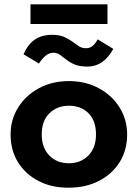

<svg xmlns="http://www.w3.org/2000/svg" viewBox="-20 -857 640 888"><path d="M299 11Q221 12 160 -19Q99 -50 64 -105.5Q29 -161 29 -235Q29 -304 64 -360Q99 -416 160 -449Q221 -482 299 -482Q376 -482 437 -449Q498 -416 533 -360Q568 -304 568 -235Q568 -162 533 -106.5Q498 -51 437 -20Q376 11 299 11ZM299 -102Q354 -102 389 -138Q424 -174 424 -235Q424 -299 389 -333.5Q354 -368 299 -368Q245 -368 209 -333.5Q173 -299 173 -235Q173 -174 208 -138Q243 -102 299 -102ZM432 -675 504 -631Q459 -549 385 -549Q349 -549 326 -558.5Q303 -568 287 -581Q271 -594 257.5 -603.5Q244 -613 227 -613Q207 -613 190 -598.5Q173 -584 160 -563L89 -606Q109 -652 141 -674Q173 -696 222 -696Q254 -696 276 -686.5Q298 -677 314 -665Q330 -653 344.5 -643.5Q359 -634 377 -634Q397 -634 409.5 -645.5Q422 -657 432 -675ZM121 -746V-837H477V-746Z"/></svg>

Font: Inconsolata Expanded Black
Style: Regular
Weight: 900
Width: 7
Monospace: yes
Designer: Raph Levien, Cyreal, Brenton Simpson
Foundry: Raph Levien, Cyreal, Google
Version: Version 3.001; ttfautohint (v1.8.2.53-6de2)